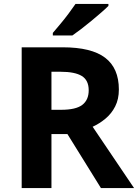

<svg xmlns="http://www.w3.org/2000/svg" viewBox="-20 -954 700 974"><path d="M298 -714Q444 -714 513.5 -661Q583 -608 583 -500Q583 -451 564.5 -414.5Q546 -378 515.5 -352.5Q485 -327 450 -311L660 0H492L322 -274H241V0H90V-714ZM287 -590H241V-397H290Q365 -397 397.5 -422Q430 -447 430 -496Q430 -547 395 -568.5Q360 -590 287 -590ZM530 -934V-924Q516 -910 493 -890Q470 -870 443.5 -848Q417 -826 391.5 -806.5Q366 -787 347 -774H248V-787Q264 -806 285.5 -831.5Q307 -857 327.5 -884.5Q348 -912 363 -934Z"/></svg>

Font: Noto Sans
Style: Bold
Weight: 700
Designer: Monotype Design Team
Foundry: Monotype Imaging Inc.
Version: Version 2.000;GOOG;noto-source:20170915:90ef993387c0; ttfaut